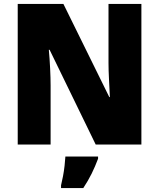

<svg xmlns="http://www.w3.org/2000/svg" viewBox="-20 -734 809 975"><path d="M698 0H466L232 -481H228Q232 -438 234.5 -387.5Q237 -337 237 -300V0H70V-714H302L535 -241H538Q536 -283 533.5 -331Q531 -379 531 -414V-714H698ZM478 72Q463 112 445.5 147.5Q428 183 403 221H290V207Q295 187 300 160.5Q305 134 308 107Q311 80 312 61H478Z"/></svg>

Font: Noto Sans Gurmukhi UI SemiCondensed Black
Style: Regular
Weight: 900
Width: 4
Designer: Jelle Bosma - Monotype Design Team
Foundry: Monotype Imaging Inc.
Version: Version 2.004; ttfautohint (v1.8.4.7-5d5b)